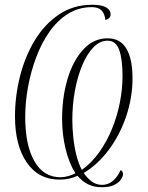

<svg xmlns="http://www.w3.org/2000/svg" viewBox="-20 -745 621 807"><path d="M408 42Q374 42 349 29Q324 16 306 -6Q288 2 269.5 6Q251 10 230 10Q142 10 92.5 -62Q43 -134 43 -256Q43 -339 63.5 -422Q84 -505 125 -573.5Q166 -642 227 -683.5Q288 -725 368 -725Q407 -725 426 -714Q445 -703 445 -685Q445 -674 437.5 -668Q430 -662 423 -661Q420 -688 406.5 -701.5Q393 -715 366 -715Q311 -715 266 -687Q221 -659 187.5 -611Q154 -563 131.5 -502.5Q109 -442 97.5 -378Q86 -314 86 -253Q86 -135 124.5 -67.5Q163 0 234 0Q250 0 267.5 -5Q285 -10 297 -17Q270 -59 255.5 -120Q241 -181 241 -244Q241 -338 264.5 -415Q288 -492 331 -538Q374 -584 432 -584Q486 -584 511.5 -540Q537 -496 537 -417Q537 -336 511 -258Q485 -180 438.5 -117Q392 -54 332 -18Q345 2 364.5 17Q384 32 409 32Q458 32 487 -30Q497 -26 497 -13Q497 -4 488.5 9Q480 22 460.5 32Q441 42 408 42ZM324 -31Q365 -60 397 -105Q429 -150 451 -204Q473 -258 484 -315Q495 -372 495 -425Q495 -494 481.5 -534Q468 -574 432 -574Q400 -574 373 -546.5Q346 -519 326 -471.5Q306 -424 295 -364.5Q284 -305 284 -242Q284 -207 288 -168Q292 -129 301 -93Q310 -57 324 -31Z"/></svg>

Font: Noto Serif Display SemiCondensed ExtraLight
Style: Italic
Weight: 200
Width: 4
Italic angle: -12°
Designer: Monotype Design Team
Foundry: Monotype Imaging Inc.
Version: Version 2.009